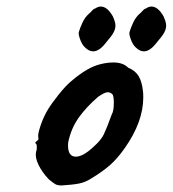

<svg xmlns="http://www.w3.org/2000/svg" viewBox="-20 -574 528 587"><path d="M129 -26Q109 -47 98 -69.5Q87 -92 90 -109Q93 -116 92.5 -123Q92 -130 92 -132Q88 -136 88 -137.5Q88 -139 90 -140.5Q92 -142 93 -144Q99 -144 97 -155Q95 -163 104 -190Q113 -217 127 -240Q138 -258 159.5 -285Q181 -312 198 -326Q248 -369 288 -378Q308 -383 327 -383Q356 -383 372 -367Q394 -358 404 -341Q414 -324 417 -296Q418 -290 418 -276Q418 -202 362 -122Q339 -89 316 -69Q293 -49 260 -29Q242 -17 222 -13Q202 -9 168 -7Q156 -7 149 -11Q142 -15 129 -26ZM322 -225Q328 -234 328 -261Q328 -285 321 -288Q316 -292 309 -292Q300 -292 280 -278Q245 -248 221.5 -215.5Q198 -183 189 -141Q188 -137 188 -129Q188 -95 212 -95Q235 -95 270 -129Q289 -146 297.5 -163.5Q306 -181 322 -225ZM221 -476Q224 -487 232 -504.5Q240 -522 253 -533Q256 -535 261 -541Q266 -547 271 -548Q280 -554 288 -554Q308 -554 325 -524Q333 -506 333 -496Q333 -485 326.5 -473.5Q320 -462 305 -445Q284 -417 265 -417Q252 -417 240 -429Q231 -437 225 -453.5Q219 -470 221 -476ZM376 -476Q379 -487 387 -504.5Q395 -522 408 -533Q411 -535 416 -541Q421 -547 426 -548Q435 -554 443 -554Q463 -554 480 -524Q488 -506 488 -496Q488 -485 481.5 -473.5Q475 -462 460 -445Q439 -417 420 -417Q407 -417 395 -429Q386 -437 380 -453.5Q374 -470 376 -476Z"/></svg>

Font: Caveat
Style: Bold
Weight: 700
Designer: Pablo Impallari
Foundry: Pablo Impallari
Version: Version 1.500; ttfautohint (v1.6)